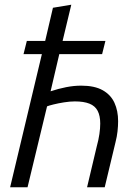

<svg xmlns="http://www.w3.org/2000/svg" viewBox="-20 -796 585 816"><path d="M23 0 158 -566H80L94 -622H172L205 -763L283 -776L246 -622H428L414 -566H232L195 -408Q228 -419 261 -425.5Q294 -432 325 -432Q382 -432 416.5 -412.5Q451 -393 466.5 -359Q482 -325 482 -281Q482 -261 479.5 -238Q477 -215 471 -192L425 0H350L391 -173Q399 -202 402.5 -226.5Q406 -251 406 -271Q406 -304 395 -325Q384 -346 360 -355.5Q336 -365 298 -365Q277 -365 252 -361Q227 -357 207 -352Q187 -347 180 -344L97 0Z"/></svg>

Font: Ubuntu Sans
Style: Italic
Weight: 400
Italic angle: -13.5°
Designer: Dalton Maag Ltd
Foundry: Dalton Maag Ltd
Version: Version 1.006